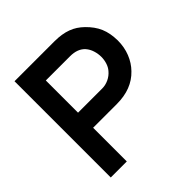

<svg xmlns="http://www.w3.org/2000/svg" viewBox="-196 -904 1058 1058"><g transform="rotate(-45 333.0 -375.0)"><path d="M634.5 -506.5Q634.5 -455 616.8 -410.2Q599 -365.5 567.5 -333.5Q500 -262.5 383.5 -262.5H198V0H73V-750H383.5Q413.5 -750 438.5 -746Q463.5 -742 484.5 -734.2Q505.5 -726.5 523.8 -714.5Q542 -702.5 558.5 -686.5Q578 -667.5 592.2 -647.8Q606.5 -628 615.8 -606.2Q625 -584.5 629.5 -559.8Q634 -535 634.5 -506.5ZM506.5 -506.5Q506.5 -531 499 -555Q491.5 -579 476 -597Q446 -631 386.5 -631H198V-380H386.5Q412 -380 436.8 -391.5Q461.5 -403 479 -424Q492.5 -439.5 499.5 -461.5Q506.5 -483.5 506.5 -506.5Z"/></g></svg>

Font: Russisch Sans
Style: Bold
Weight: 700
Designer: Michael Sharanda (font) & Cristiano Sobral (main changes)
Foundry: Michael Sharanda
Version: Version 2.00;September 8, 2020;FontCreator 13.0.0.2681 64-bi